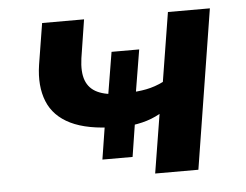

<svg xmlns="http://www.w3.org/2000/svg" viewBox="-42 -552 770 602"><g transform="rotate(-5 343.0 -250.5)"><path d="M423 0 453 -185Q426 -170 396.5 -163Q367 -156 341 -155L376 -179L357 -58H262L281 -178L312 -156Q224 -157 171.5 -182.5Q119 -208 99.5 -256.5Q80 -305 90 -371L111 -501H243L224 -380Q218 -337 228 -310.5Q238 -284 264.5 -271.5Q291 -259 333 -259L296 -247L320 -392H407L383 -247L360 -260Q390 -260 418 -265.5Q446 -271 472 -284L507 -501H639L559 0Z"/></g></svg>

Font: Nunito Sans 7pt
Style: Bold Italic
Weight: 700
Italic angle: -9°
Version: Version 3.101;gftools[0.9.27]